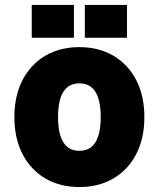

<svg xmlns="http://www.w3.org/2000/svg" viewBox="-20 -742 640 774"><path d="M300 12Q222 12 163 -22.5Q104 -57 71 -120.5Q38 -184 38 -270Q38 -356 71 -419.5Q104 -483 163 -517.5Q222 -552 300 -552Q378 -552 437 -517.5Q496 -483 529 -419.5Q562 -356 562 -270Q562 -184 529 -120.5Q496 -57 437 -22.5Q378 12 300 12ZM300 -134Q386 -134 386 -270Q386 -406 300 -406Q214 -406 214 -270Q214 -134 300 -134ZM108 -590V-722H278V-590ZM322 -590V-722H492V-590Z"/></svg>

Font: Geist Mono Black
Style: Regular
Weight: 900
Monospace: yes
Designer: Basement.studio, Andrés Briganti, Mateo Zaragoza
Foundry: Basement.studio, Vercel, Andrés Briganti, Guido Ferreyra, Mateo Zaragoza
Version: Version 1.500; ttfautohint (v1.8.4.7-5d5b)